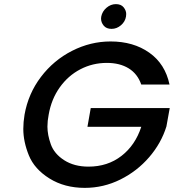

<svg xmlns="http://www.w3.org/2000/svg" viewBox="-20 -905 843 931"><path d="M521 -765Q496 -765 483 -780.5Q470 -796 470 -815Q470 -820 471 -825Q476 -850 496.5 -867.5Q517 -885 542 -885Q567 -885 579.5 -869.5Q592 -854 592 -837Q592 -831 591 -825Q587 -800 566.5 -782.5Q546 -765 521 -765ZM665 -495Q647 -547 604 -573.5Q561 -600 498 -600Q429 -600 369.5 -569Q310 -538 269.5 -481Q229 -424 216 -349Q210 -319 210 -291Q210 -251 226.5 -205Q243 -159 291.5 -128Q340 -97 409 -97Q502 -97 569 -149Q636 -201 665 -290H404L420 -381H803L787 -292Q762 -211 703.5 -143Q645 -75 563.5 -34.5Q482 6 391 6Q293 6 220 -39.5Q147 -85 120 -151.5Q93 -218 93 -280Q93 -313 99 -349Q117 -451 178.5 -532Q240 -613 329.5 -658.5Q419 -704 516 -704Q627 -704 704 -649.5Q781 -595 802 -495Z"/></svg>

Font: Fz Poppins Med
Style: Italic
Weight: 500
Italic angle: -10°
Designer: Ninad Kale (Devanagari), Jonny Pinhorn (Latin)
Foundry: Indian Type Foundry
Version: Vit hóa bi Vntype.Com & FontZin.Com